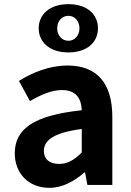

<svg xmlns="http://www.w3.org/2000/svg" viewBox="-20 -889 631 923"><path d="M217 14C281 14 337 -18 386 -60H389L400 0H520V-327C520 -488 447 -574 305 -574C217 -574 137 -541 71 -500L124 -403C176 -433 226 -456 278 -456C347 -456 371 -414 373 -359C147 -335 51 -272 51 -152C51 -56 117 14 217 14ZM265 -101C222 -101 191 -120 191 -164C191 -214 237 -251 373 -269V-156C338 -121 306 -101 265 -101ZM309 -637C401 -637 451 -688 451 -753C451 -818 401 -869 309 -869C217 -869 166 -818 166 -753C166 -688 217 -637 309 -637ZM309 -693C279 -693 255 -717 255 -753C255 -789 279 -813 309 -813C338 -813 362 -789 362 -753C362 -717 338 -693 309 -693Z"/></svg>

Font: Kinto Sans
Style: Bold
Weight: 700
Designer: Authors: Ryoko NISHIZUKA  (kana & ideographs); Paul D. Hunt (Latin, Greek & Cyrillic); Wenlong ZHANG  (bopomofo); Sandol
Foundry: Adobe Systems Incorporated, ookami Inc.
Version: Version 0.001